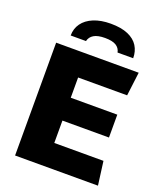

<svg xmlns="http://www.w3.org/2000/svg" viewBox="-161 -996 920 1097"><g transform="rotate(20 299.5 -447.5)"><path d="M64 0V-686H566L548 -542H250V-419H533V-280H250V-144H549L568 0ZM128 -753Q128 -795 151 -827Q174 -859 217.5 -877Q261 -895 321 -895Q385 -895 426.5 -877Q468 -859 488 -827Q508 -795 508 -753H413Q408 -779 385.5 -793Q363 -807 318 -807Q274 -807 250.5 -793Q227 -779 221 -753Z"/></g></svg>

Font: Chivo Medium ExtraBold
Style: Regular
Weight: 800
Version: Version 2.002